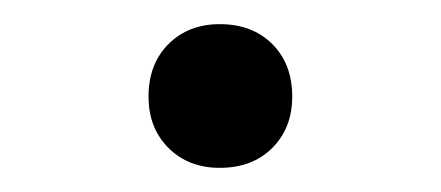

<svg xmlns="http://www.w3.org/2000/svg" viewBox="-20 -131 365 159"><path d="M162 8Q136 8 119.5 -8.5Q103 -25 103 -51Q103 -78 119.5 -94.5Q136 -111 162 -111Q189 -111 205.5 -94.5Q222 -78 222 -51Q222 -25 205.5 -8.5Q189 8 162 8Z"/></svg>

Font: M PLUS 2 Thin
Style: Regular
Weight: 400
Version: Version 1.001